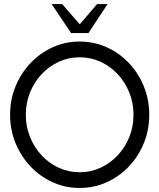

<svg xmlns="http://www.w3.org/2000/svg" viewBox="-20 -919 790 952"><path d="M375 13Q304 13 241.5 -15.2Q179 -43.5 131.5 -93.5Q84 -143.5 57 -209.2Q30 -275 30 -350Q30 -425 57 -490.8Q84 -556.5 131.5 -606.5Q179 -656.5 241.5 -684.8Q304 -713 375 -713Q446.5 -713 509 -684.8Q571.5 -656.5 619 -606.5Q666.5 -556.5 693.2 -490.8Q720 -425 720 -350Q720 -275 693.2 -209.2Q666.5 -143.5 619 -93.5Q571.5 -43.5 509 -15.2Q446.5 13 375 13ZM375 -65Q430.5 -65 479 -87.5Q527.5 -110 564.2 -149.5Q601 -189 621.5 -240.5Q642 -292 642 -350Q642 -408.5 621.2 -460Q600.5 -511.5 563.8 -551Q527 -590.5 478.5 -612.8Q430 -635 375 -635Q319.5 -635 271 -612.5Q222.5 -590 185.8 -550.5Q149 -511 128.5 -459.5Q108 -408 108 -350Q108 -291.5 128.8 -239.8Q149.5 -188 186.2 -148.8Q223 -109.5 271.5 -87.2Q320 -65 375 -65ZM332.5 -755 236 -899H288L375.5 -798.5L461.5 -899H513.5L418.5 -755Z"/></svg>

Font: Urbanist
Style: Regular
Weight: 400
Designer: Corey Hu
Foundry: Corey Hu
Version: Version 1.330; ttfautohint (v1.8.4.7-5d5b)